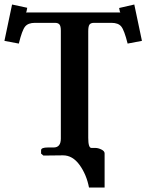

<svg xmlns="http://www.w3.org/2000/svg" viewBox="-52 -695 655 859"><path d="M342.8 -78.1Q342.8 -33.2 356.9 -33.2H374Q387.2 -33.2 401.6 -26.1Q416 -19 416 -8.8V144H346.2Q335 85.9 304 43Q272.9 0 230 0L142.1 1L131.8 -7.8V-22.9Q131.8 -35.2 162.1 -35.2H188Q220.2 -35.2 220.2 -75.2V-558.1Q220.2 -578.1 214.1 -585.4Q208 -592.8 193.8 -592.8H104Q74.2 -592.8 60.5 -576.4Q46.9 -560.1 32.2 -500L-32.2 -512.2L2 -674.8L69.8 -660.2Q66.9 -640.1 64 -639.2H486.8Q483.9 -640.1 481 -659.2L548.8 -674.8L583 -512.2L519 -500Q503.9 -560.1 490.5 -576.4Q477.1 -592.8 446.8 -592.8H369.1Q354 -592.8 348.4 -585Q342.8 -577.1 342.8 -555.2Z"/></svg>

Font: Linux Libertine
Style: Semibold
Weight: 600
Designer: Philipp H. Poll
Foundry: Philipp H. Poll
Version: Version 5.1.2 ; ttfautohint (v0.9)